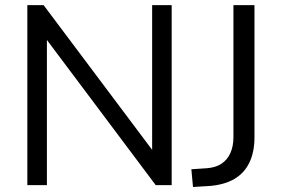

<svg xmlns="http://www.w3.org/2000/svg" viewBox="-20 -725 1104 752"><path d="M87.1 0V-705H150.7L599.7 -106.4H575.9V-705H652.4V0H589.8L140.8 -599.1H163.7V0ZM735.9 7.4 729.5 -62.1 789.9 -66.1Q824.2 -68.6 847.1 -83.5Q870 -98.5 882.2 -125.3Q894.3 -152.1 894.3 -187.9V-705H976.7V-187.3Q976.7 -129.6 956.8 -88.3Q936.9 -46.9 897.7 -24Q858.5 -1.1 800.9 3.4Z"/></svg>

Font: Nunito Sans 12pt ExtraLight
Style: Regular
Weight: 200
Designer: Vernon Adams
Foundry: Vernon Adams
Version: Version 3.101;gftools[0.9.27]